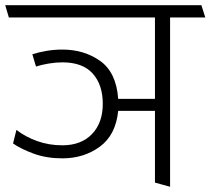

<svg xmlns="http://www.w3.org/2000/svg" viewBox="-31 -700 807 736"><path d="M208 -93Q148 -93 99.5 -110.5Q51 -128 19 -150L32 -202Q67 -175 112 -159Q157 -143 208 -143Q280 -143 321.5 -186Q363 -229 363 -302Q363 -375 324.5 -418Q286 -461 208 -461Q183 -461 156 -456.5Q129 -452 107 -445L93 -492Q118 -500 147.5 -505Q177 -510 208 -510Q292 -510 353.5 -466Q415 -422 422 -321H563V-633H3L-11 -680H741L756 -633H621V16L563 0V-275H422Q413 -183 352 -138Q291 -93 208 -93Z"/></svg>

Font: Palanquin ExtraLight
Style: Regular
Weight: 275
Designer: Pria Ravichandran
Version: Version 1.001